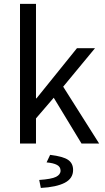

<svg xmlns="http://www.w3.org/2000/svg" viewBox="-20 -732 535 979"><path d="M82 0V-712.4H163.5V-230.7H166.3L372.3 -486.1H464.3L302.2 -290L485.6 0H395.7L254 -233.6L163.5 -128.3V0ZM188.2 226.3 180 185.6Q242.7 181.3 265.8 169.7Q288.8 158 288.8 138.2Q288.8 118.6 270.6 108.9Q252.4 99.1 217.5 96.1L235.6 57.6Q301.3 65.5 327 83Q352.7 100.5 352.7 134.7Q352.7 178 310.2 200Q267.6 222 188.2 226.3Z"/></svg>

Font: Source Sans 3 Variable
Style: Regular
Weight: 200
Designer: Paul D. Hunt
Foundry: Adobe Systems Incorporated
Version: Version 3.026